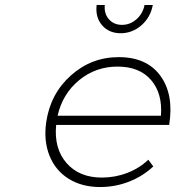

<svg xmlns="http://www.w3.org/2000/svg" viewBox="-20 -752 706 773"><path d="M166 -259.8Q182.6 -374 265.1 -448Q347.7 -522 458 -522Q571.3 -522 626 -446.5Q680.7 -371.1 661.1 -249H206.1Q196.8 -154.3 247.8 -95.7Q298.8 -37.1 390.1 -37.1Q443.4 -37.1 491.9 -55.7Q540.5 -74.2 577.1 -108.9L597.2 -82Q555.2 -42.5 499.8 -20.8Q444.3 1 382.8 1Q310.1 1 256.8 -32Q203.6 -64.9 179.4 -124.8Q155.3 -184.6 166 -259.8ZM211.9 -286.1H627.9Q634.8 -376 588.1 -429.9Q541.5 -483.9 453.1 -483.9Q365.2 -483.9 298.6 -429.2Q231.9 -374.5 211.9 -286.1ZM369.1 -731.9H401.9Q398.4 -697.8 418.2 -674.8Q438 -651.9 471.2 -651.9Q503.9 -651.9 529.5 -674.6Q555.2 -697.3 562 -731.9H595.2Q585.9 -682.1 549.3 -650.1Q512.7 -618.2 465.8 -618.2Q418.9 -618.2 391.1 -650.1Q363.3 -682.1 369.1 -731.9Z"/></svg>

Font: Trueno UltraLight
Style: Italic
Weight: 250
Designer: Julieta Ulanovsky
Foundry: Julieta Ulanovsky
Version: Version 3.001b | FøM Fix